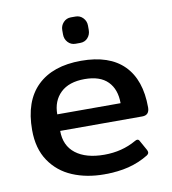

<svg xmlns="http://www.w3.org/2000/svg" viewBox="-80 -761 758 845"><g transform="rotate(-10 299.0 -338.0)"><path d="M246 -623V-642Q246 -662 259.5 -676.5Q273 -691 293 -691H314Q334 -691 347.5 -676.5Q361 -662 361 -642V-623Q361 -602 348 -587.5Q335 -573 314 -573H293Q273 -573 259.5 -587.5Q246 -602 246 -623ZM39 -232Q39 -361 108 -428Q177 -495 304 -495Q430 -495 494.5 -430Q559 -365 559 -242Q559 -207 527 -207H160Q160 -141 206 -105.5Q252 -70 334 -70Q413 -70 476 -106Q483 -110 487 -110Q494 -110 498 -101L522 -58Q525 -52 525 -47Q525 -40 516 -34Q475 -9 427.5 3Q380 15 318 15Q240 15 177 -11.5Q114 -38 76.5 -93.5Q39 -149 39 -232ZM443 -281Q443 -343 408.5 -378Q374 -413 305 -413Q235 -413 197.5 -377Q160 -341 160 -281Z"/></g></svg>

Font: Mitr
Style: Regular
Weight: 400
Designer: Thanarat Vachiruckul
Foundry: Cadson Demak
Version: Version 1.003